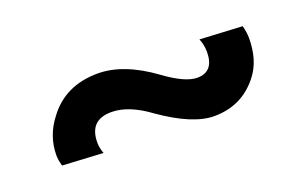

<svg xmlns="http://www.w3.org/2000/svg" viewBox="-37 -453 650 408"><g transform="rotate(-20 287.5 -249.0)"><path d="M148 -171 56 -176Q52 -190 52 -200Q52 -244 80 -280Q120 -334 194 -334Q252 -334 318 -286Q363 -253 390 -253Q428 -253 428 -298Q428 -313 422 -328L518 -323Q522 -307 522 -295Q522 -245 498 -214Q460 -164 396 -164Q348 -164 278 -213Q232 -247 193 -247Q143 -247 143 -196Q143 -184 148 -171Z"/></g></svg>

Font: Renner* Medium
Style: Medium
Weight: 500
Version: Version 003.000 ; ttfautohint (v0.97) -l 8 -r 50 -G 200 -x 1